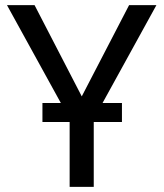

<svg xmlns="http://www.w3.org/2000/svg" viewBox="-20 -731 641 751"><path d="M115.2 -710.9 299.8 -354 484.9 -710.9H591.8L346.7 -265.6V0H252.4V-265.6L7.3 -710.9ZM457 -328.1V-253.9H146V-328.1Z"/></svg>

Font: RobotoDEMO
Style: Regular
Weight: 400
Designer: Christian Robertson
Foundry: Google
Version: Version 2.136